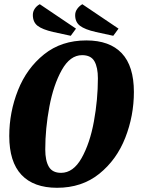

<svg xmlns="http://www.w3.org/2000/svg" viewBox="-20 -872 680 912"><path d="M616 -435Q616 -322 575 -217.5Q534 -113 451.5 -46.5Q369 20 251 20Q140 20 82 -41.5Q24 -103 24 -226Q24 -339 65.5 -443.5Q107 -548 189.5 -614Q272 -680 390 -680Q501 -680 558.5 -619Q616 -558 616 -435ZM195 -162Q195 -109 212 -80Q229 -51 270 -51Q328 -51 367.5 -121Q407 -191 426 -295Q445 -399 445 -500Q445 -552 428.5 -581Q412 -610 370 -610Q313 -610 273.5 -539.5Q234 -469 214.5 -365Q195 -261 195 -162ZM316 -702 233 -720Q181 -732 158.5 -749.5Q136 -767 136 -801Q136 -817 145 -830.5Q154 -844 169 -852L341 -736ZM518 -702 435 -720Q383 -732 360 -749.5Q337 -767 337 -800Q337 -816 346.5 -829.5Q356 -843 371 -852L543 -736Z"/></svg>

Font: Sansita
Style: Bold Italic
Weight: 700
Italic angle: -11°
Designer: Pablo Cosgaya
Foundry: Omnibus-Type
Version: Version 1.006